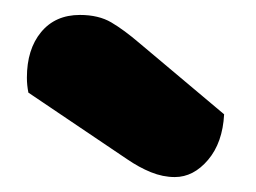

<svg xmlns="http://www.w3.org/2000/svg" viewBox="-20 -767 342 257"><path d="M18 -643Q16 -653 16 -663Q16 -701 35 -724Q54 -747 87 -747Q112 -747 129 -737Q146 -727 167 -709L280 -614Q278 -576 258.5 -553Q239 -530 214 -530Q198 -530 182 -536.5Q166 -543 150 -554Z"/></svg>

Font: Baloo Cyrillic
Style: Regular
Weight: 400
Designer: Ek Type, Denis Ignatov
Foundry: Ek Type
Version: Version 1.50 July 26, 2019